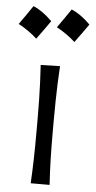

<svg xmlns="http://www.w3.org/2000/svg" viewBox="-76 -803 416 836"><g transform="rotate(5 132.5 -384.5)"><path d="M91 0H173.6Q169.9 -57.6 168.5 -111.1Q167.1 -164.6 167.1 -228.7V-280.7Q167.1 -326.5 167.9 -366.1Q168.6 -405.7 170 -443Q171.4 -480.4 173.8 -519.2L89.5 -516.8Q91.9 -478.4 93.5 -441.4Q95.1 -404.4 95.8 -365.3Q96.6 -326.2 96.6 -280.7V-228.7Q96.6 -164.6 95.4 -111.1Q94.2 -57.6 91 0ZM202.9 -769.2Q188.3 -747.7 174.3 -727.5Q160.3 -707.3 145.4 -686.6Q167.1 -675 187.9 -660.5Q208.7 -646 226.9 -629.2Q242.3 -649.9 256.8 -670.3Q271.3 -690.6 285.5 -710.7Q262.6 -733.3 242.1 -747.5Q221.7 -761.8 202.9 -769.2ZM36 -769.2Q21.4 -747.7 7.5 -727.5Q-6.5 -707.3 -21.4 -686.6Q0.3 -675 21.1 -660.5Q41.9 -646 60.1 -629.2Q75.5 -649.9 90 -670.3Q104.5 -690.6 118.6 -710.7Q95.7 -733.3 75.3 -747.5Q54.9 -761.8 36 -769.2Z"/></g></svg>

Font: Pinar-VF
Style: Regular
Weight: 300
Designer: Amin Abedi
Version: Version 3.0